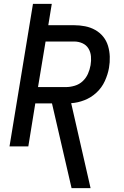

<svg xmlns="http://www.w3.org/2000/svg" viewBox="-20 -755 640 990"><path d="M349 215 248 -222H162L126 0H29L150 -735H247L229 -625H362Q391 -625 419 -619.5Q447 -614 471 -600.5Q495 -587 512 -566Q529 -545 537 -518.5Q545 -492 546 -463Q547 -434 542 -405Q536 -371 520.5 -337Q505 -303 477.5 -277.5Q450 -252 415.5 -238.5Q381 -225 347 -223L447 215ZM176 -306H320Q342 -306 365.5 -313Q389 -320 406.5 -336.5Q424 -353 433.5 -374.5Q443 -396 447 -419Q451 -442 449 -464.5Q447 -487 436 -505Q425 -523 405 -532Q385 -541 362 -541H215Z"/></svg>

Font: Iosevka Custom Medium Oblique
Style: Regular
Weight: 500
Italic angle: -9°
Designer: Belleve Invis
Foundry: Belleve Invis
Version: Version 27.0.1